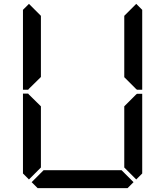

<svg xmlns="http://www.w3.org/2000/svg" viewBox="-20 -975 856 995"><path d="M130 -45 99 -76V-490H126L130 -485L192 -424V-107ZM130 -515 126 -510H99V-924L130 -955L192 -893V-576ZM685 -485 690 -489H717V-76L686 -45L624 -107V-424ZM686 -955 717 -924V-510H690L685 -514L624 -575V-893ZM672 -31 641 0H175L144 -31L206 -93H610Z"/></svg>

Font: DSEG7 Classic
Style: Regular
Weight: 400
Designer: Keshikan(Twitter:@keshinomi_88pro)
Version: Version 0.46